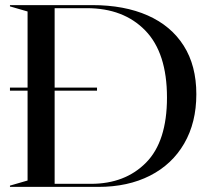

<svg xmlns="http://www.w3.org/2000/svg" viewBox="-20 -732 818 752"><path d="M19 -389H88V-687L19 -707V-712H341Q467 -712 558.5 -671.5Q650 -631 699.5 -553Q749 -475 749 -363Q749 -252 701.5 -170Q654 -88 567.5 -44Q481 0 365 0H19V-5L88 -25V-377H19ZM336 -12Q470 -12 552 -95Q634 -178 634 -350Q634 -525 549 -612.5Q464 -700 320 -700H194V-389H360V-377H194V-12Z"/></svg>

Font: Nyght Serif
Style: Regular
Weight: 400
Designer: Maksym Kobuzan
Version: Version 0.410;July 4, 2025;FontCreator 15.0.0.2958 64-bit